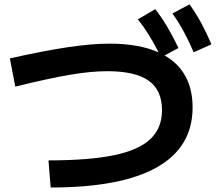

<svg xmlns="http://www.w3.org/2000/svg" viewBox="-20 -836 978 864"><path d="M709 -339.8Q709 -430.7 648.7 -473.1Q588.4 -515.6 462.9 -515.6Q390.6 -515.6 296.4 -499.8Q202.1 -483.9 48.8 -446.3L24.4 -573.2Q176.8 -607.4 284.7 -623.5Q392.6 -639.6 471.7 -639.6Q606.9 -639.6 693.8 -600.1Q671.9 -643.6 649.7 -679.2Q627.4 -714.8 600.6 -749L678.7 -794.9Q708.5 -756.3 733.2 -714.4Q757.8 -672.4 783.2 -620.1L720.7 -586.4Q782.7 -551.3 814.7 -492.4Q846.7 -433.6 846.7 -352.5Q846.7 -173.8 685.8 -83Q524.9 7.8 208 7.8L198.2 -114.3Q380.9 -114.3 492.7 -137.5Q604.5 -160.6 656.7 -210.2Q709 -259.8 709 -339.8ZM755.9 -775.4 833 -816.4Q861.8 -775.9 885.3 -732.9Q908.7 -689.9 931.6 -636.7L851.6 -600.6Q829.1 -652.8 806.6 -694.3Q784.2 -735.8 755.9 -775.4Z"/></svg>

Font: Pretendard JP
Style: Bold
Weight: 700
Designer: Base glyphs from Inter by Rasmus Andersson; Hangeul glyphs from Noto Sans CJK(Source Han Sans) by Jang Soo-young and Kan
Foundry: Kil Hyung-jin
Version: Version 1.309